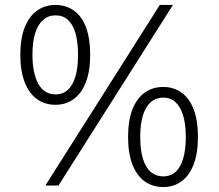

<svg xmlns="http://www.w3.org/2000/svg" viewBox="-20 -749 882 775"><path d="M163 0 625 -729H678L216 0ZM204 -326Q161 -326 129 -349Q97 -372 79.5 -417.5Q62 -463 62 -528Q62 -594 80 -639Q98 -684 130 -706.5Q162 -729 204 -729Q246 -729 278 -706.5Q310 -684 327 -639Q344 -594 344 -528Q344 -462 326.5 -417Q309 -372 277.5 -349Q246 -326 204 -326ZM204 -368Q234 -368 254 -386.5Q274 -405 284.5 -440.5Q295 -476 295 -528Q295 -580 284.5 -615.5Q274 -651 254 -669Q234 -687 204 -687Q175 -687 154 -668.5Q133 -650 122 -615Q111 -580 111 -528Q111 -489 117.5 -459Q124 -429 135.5 -409Q147 -389 164.5 -378.5Q182 -368 204 -368ZM639 6Q596 6 564 -17Q532 -40 514.5 -85Q497 -130 497 -196Q497 -263 514.5 -307.5Q532 -352 564 -375Q596 -398 639 -398Q681 -398 713 -375Q745 -352 762 -307Q779 -262 779 -196Q779 -130 761.5 -85Q744 -40 712.5 -17Q681 6 639 6ZM639 -37Q668 -37 688 -54.5Q708 -72 719 -108Q730 -144 730 -196Q730 -248 719 -283.5Q708 -319 688 -337Q668 -355 639 -355Q610 -355 589 -337Q568 -319 557 -283.5Q546 -248 546 -196Q546 -144 557 -108Q568 -72 589 -54.5Q610 -37 639 -37Z"/></svg>

Font: Mona Sans ExtraLight Light
Style: Regular
Weight: 300
Version: Version 2.000